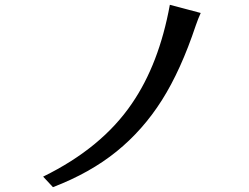

<svg xmlns="http://www.w3.org/2000/svg" viewBox="-20 -772 1040 802"><path d="M160.2 -34.2Q405.3 -154.3 531.2 -339.8Q644.5 -504.9 689.5 -752L818.4 -717.8Q807.6 -694.3 797.9 -666Q735.4 -478.5 656.2 -353.5Q577.1 -228.5 466.8 -139.2Q356.4 -49.8 201.2 9.8Z"/></svg>

Font: GenEi LateMin v2
Style: Medium
Weight: 500
Designer: o_tamon (Modified)
Foundry: o_tamon / Adobe Systems Incorporated / FONT 910 / Philipp H. Poll
Version: Version 2.1;Original Version 1.004